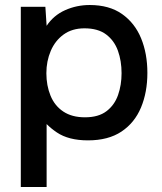

<svg xmlns="http://www.w3.org/2000/svg" viewBox="-20 -554 647 766"><path d="M63 192V-527H161L166 -451Q194 -493 240 -513.5Q286 -534 338 -534Q416 -534 467 -498Q518 -462 543 -401Q568 -340 568 -263Q568 -186 542.5 -125Q517 -64 464.5 -29Q412 6 331 6Q292 6 261 -2Q230 -10 207 -25.5Q184 -41 166 -59V192ZM319 -86Q373 -86 405 -110.5Q437 -135 451 -175Q465 -215 465 -262Q465 -311 450.5 -351.5Q436 -392 403.5 -416.5Q371 -441 317 -441Q268 -441 234 -416.5Q200 -392 182.5 -351Q165 -310 165 -262Q165 -213 181.5 -172.5Q198 -132 232.5 -109Q267 -86 319 -86Z"/></svg>

Font: Onest Medium
Style: Regular
Weight: 500
Designer: Dmitri Voloshin, Andrey Kudryavtsev
Foundry: Dmitri Voloshin, Andrey Kudryavtsev
Version: Version 1.000;gftools[0.9.33]